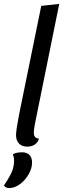

<svg xmlns="http://www.w3.org/2000/svg" viewBox="-55 -730 323 982"><path d="M118 -51Q118 -23 144 -21Q139 -1 122.5 9.5Q106 20 85 20Q57 20 42 4Q27 -12 27 -39Q27 -63 42 -141L156 -700L248 -710L123 -93Q118 -66 118 -51ZM-9 232Q-25 232 -35 219Q-10 182 3.5 153.5Q17 125 17 92Q17 75 11 59Q22 53 33 51Q44 49 60 49Q81 49 95 62Q109 75 109 102Q109 130 92 160.5Q75 191 47.5 211.5Q20 232 -9 232Z"/></svg>

Font: Sansita Light Italic
Style: Regular
Weight: 300
Italic angle: -11°
Designer: Pablo Cosgaya
Foundry: Omnibus-Type
Version: Version 1.006